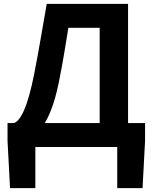

<svg xmlns="http://www.w3.org/2000/svg" viewBox="-20 -761 790 994"><path d="M163 0H587V213H718L731 -32V-124H643V-741H222C196 -595 184 -517 158 -383C122 -199 85 -136 53 -124H19V-32L32 213H163ZM212 -124C245 -179 271 -259 290 -363C310 -463 317 -517 334 -617H496V-124Z"/></svg>

Font: Noto Sans Mono CJK TC
Style: Bold
Weight: 700
Designer: Ryoko NISHIZUKA 西塚涼子 (kana, bopomofo & ideographs); Paul D. Hunt (Latin, Greek & Cyrillic); Sandoll Communications 산돌커뮤니
Foundry: Adobe
Version: Version 2.004;hotconv 1.0.118;makeotfexe 2.5.65603